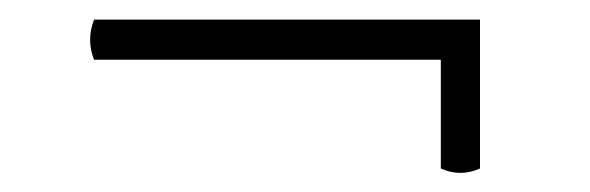

<svg xmlns="http://www.w3.org/2000/svg" viewBox="-20 -401 602 196"><path d="M76 -340Q68 -360 76 -381H470V-340ZM430 -229V-370H470V-229Q450 -220 430 -229Z"/></svg>

Font: Arima Thin Light
Style: Regular
Weight: 300
Version: Version 1.100